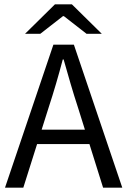

<svg xmlns="http://www.w3.org/2000/svg" viewBox="-20 -861 584 881"><path d="M3 0 225 -656H319L541 0H453L338 -367Q320 -422 304 -476.5Q288 -531 272 -588H268Q253 -531 237 -476.5Q221 -422 203 -367L87 0ZM119 -200V-266H422V-200ZM95 -706 232 -841H310L447 -706H377L273 -787H269L165 -706Z"/></svg>

Font: Source Sans 3
Style: Regular
Weight: 400
Designer: Paul D. Hunt
Foundry: Adobe
Version: Version 3.046;hotconv 1.0.118;makeotfexe 2.5.65603